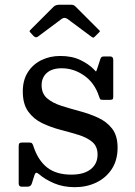

<svg xmlns="http://www.w3.org/2000/svg" viewBox="-20 -764 558 796"><path d="M390.5 -364.5C392.2 -359.5 393.6 -355.8 394.8 -353.5C395.9 -351.2 400 -350 407 -350H435C440.7 -350 444.5 -350.8 446.5 -352.2C448.5 -353.8 449.5 -357.2 449.5 -362.5V-516C449.5 -525.3 445.2 -530 436.5 -530H414C407.7 -530 403.5 -529.3 401.5 -528C399.5 -526.7 397.7 -523.7 396 -519L383 -479.5C380.3 -470.5 378.4 -466.7 377.2 -468C376.1 -469.3 372.8 -472.7 367.5 -478C354.2 -491.7 336 -504.1 313 -515.2C290 -526.4 262.2 -532 229.5 -532C201.2 -532 175.2 -526.2 151.8 -514.8C128.2 -503.2 109.5 -486.6 95.5 -464.8C81.5 -442.9 74.5 -416.3 74.5 -385C74.5 -350 82 -322.2 97 -301.5C112 -280.8 131.2 -264.8 154.8 -253.5C178.2 -242.2 203.2 -233.1 229.5 -226.2C255.8 -219.4 280.8 -212.4 304.2 -205.2C327.8 -198.1 347 -188.3 362 -176C377 -163.7 384.5 -146 384.5 -123C384.5 -97.7 375.1 -77.5 356.2 -62.5C337.4 -47.5 310.5 -40 275.5 -40C234.2 -40 200.8 -49.8 175.5 -69.5C150.2 -89.2 131 -119.2 118 -159.5C116.7 -163.5 115.1 -166.8 113.2 -169.2C111.4 -171.8 107.7 -173 102 -173H71.5C65.8 -173 62.1 -171.9 60.2 -169.8C58.4 -167.6 57.5 -163.5 57.5 -157.5V-3.5C57.5 5.5 61.7 10 70 10H93C102.7 10 108.8 6 111.5 -2L123 -38C125.3 -44.7 128 -47.9 131 -47.8C134 -47.6 138.2 -45.2 143.5 -40.5C158.8 -27.2 179.1 -15.1 204.2 -4.2C229.4 6.6 258.2 12 290.5 12C322.8 12 352.4 5.6 379.2 -7.2C406.1 -20.1 427.5 -38.8 443.5 -63.2C459.5 -87.8 467.5 -117.3 467.5 -152C467.5 -185 459.9 -211.2 444.8 -230.8C429.6 -250.2 410.1 -265.4 386.2 -276.2C362.4 -287.1 337.1 -296.1 310.2 -303.2C283.4 -310.4 258 -317.8 234 -325.5C210 -333.2 190.4 -343.5 175.2 -356.5C160.1 -369.5 152.5 -387.7 152.5 -411C152.5 -432 159.8 -448.9 174.2 -461.8C188.8 -474.6 209.2 -481 235.5 -481C269.2 -481 300.4 -470.8 329.2 -450.5C358.1 -430.2 378.5 -401.5 390.5 -364.5ZM119 -615C125.3 -608.7 131.3 -607.7 137 -612L235.5 -685.5C243.5 -691.5 251.8 -691.3 260.5 -685L358 -612.5C362.3 -609.5 365.2 -607.9 366.5 -607.8C367.8 -607.6 370.3 -609.3 374 -613L390.5 -629.5C393.2 -632.2 394.4 -634 394.2 -635C394.1 -636 392.7 -637.7 390 -640L294 -736C291 -739 288.1 -741.2 285.2 -742.5C282.4 -743.8 277.7 -744.5 271 -744.5H228.5C216.5 -744.5 207.7 -741.7 202 -736L108 -642C104.3 -638.3 102.5 -635.8 102.5 -634.5C102.5 -633.2 104.3 -630.7 108 -627Z"/></svg>

Font: Besley*
Style: Regular
Weight: 400
Designer: Owen Earl
Foundry: indestructible type*
Version: Version 3.000; ttfautohint (v1.8.3)